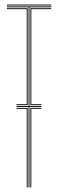

<svg xmlns="http://www.w3.org/2000/svg" viewBox="-20 -820 254 840"><path d="M52 -360V-364H97V-780H10V-784H101V-360ZM10 -796V-800H204V-796ZM97 0V-344H52V-348H101V0ZM113 0V-348H161V-344H117V0ZM113 -360V-784H204V-780H117V-364H161V-360ZM105 0V-352H52V-356H105V-788H10V-792H204V-788H109V-356H161V-352H109V0Z"/></svg>

Font: Big Shoulders Inline Display SC Thin
Style: Regular
Weight: 100
Designer: Patric King
Foundry: XO Type Co
Version: Version 2.002